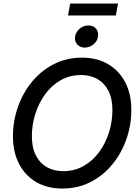

<svg xmlns="http://www.w3.org/2000/svg" viewBox="-20 -1069 793 1100"><path d="M337.4 11.2Q251.5 11.2 188 -25.6Q124.5 -62.5 89.4 -129.9Q54.2 -197.3 54.2 -288.1Q54.2 -375 82.5 -455.8Q110.8 -536.6 163.1 -600.3Q215.3 -664.1 288.1 -701.4Q360.8 -738.8 449.7 -738.8Q535.2 -738.8 598.6 -701.9Q662.1 -665 697.3 -597.7Q732.4 -530.3 732.4 -439Q732.4 -351.6 703.9 -270.8Q675.3 -189.9 622.8 -126.2Q570.3 -62.5 497.8 -25.6Q425.3 11.2 337.4 11.2ZM341.8 -88.4Q407.2 -88.4 459.5 -118.2Q511.7 -147.9 548.6 -198.5Q585.4 -249 604.7 -311.3Q624 -373.5 624 -438.5Q624 -503.9 601.1 -548.6Q578.1 -593.3 537.8 -616.2Q497.6 -639.2 445.3 -639.2Q379.4 -639.2 327.1 -609.1Q274.9 -579.1 238.3 -528.6Q201.7 -478 182.1 -415.8Q162.6 -353.5 162.6 -288.6Q162.6 -223.6 185.3 -179Q208 -134.3 248.5 -111.3Q289.1 -88.4 341.8 -88.4ZM465.3 -796.4Q438 -796.4 422.1 -814.7Q406.2 -833 410.2 -859.9Q414.6 -886.7 436.8 -905Q459 -923.3 486.3 -923.3Q514.2 -923.3 530 -905Q545.9 -886.7 541.5 -859.9Q537.6 -833 515.4 -814.7Q493.2 -796.4 465.3 -796.4ZM656.2 -1048.8 643.6 -980.5H369.6L382.3 -1048.8Z"/></svg>

Font: Inter 28pt Medium
Style: Italic
Weight: 500
Italic angle: -9.3988°
Designer: Rasmus Andersson
Foundry: rsms
Version: Version 4.001;git-66647c0bb